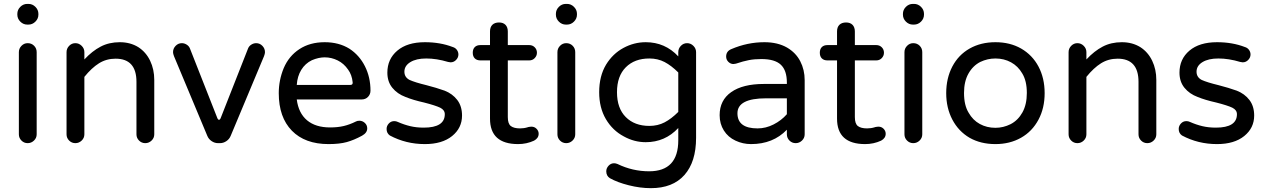

<svg xmlns="http://www.w3.org/2000/svg" viewBox="-20 -724 6456 979"><path d="M68.4 -649.4V-653.3Q68.4 -673.8 83.5 -689Q98.6 -704.1 119.1 -704.1H125Q145.5 -704.1 160.6 -689Q175.8 -673.8 175.8 -653.3V-649.4Q175.8 -628.9 160.6 -613.8Q145.5 -598.6 125 -598.6H119.1Q98.6 -598.6 83.5 -613.8Q68.4 -628.9 68.4 -649.4ZM76.2 -39.1V-458Q76.2 -476.6 89.4 -490.2Q102.5 -503.9 121.1 -503.9Q140.6 -503.9 153.8 -490.7Q167 -477.5 167 -458V-39.1Q167 -20.5 153.3 -7.3Q139.6 5.9 121.1 5.9Q102.5 5.9 89.4 -7.3Q76.2 -20.5 76.2 -39.1Z M319.3 -39.1V-458Q319.3 -476.6 332.5 -490.2Q345.7 -503.9 364.3 -503.9Q382.8 -503.9 396.5 -490.2Q410.2 -476.6 410.2 -458V-420.9Q450.2 -463.9 493.2 -486.3Q536.1 -508.8 590.8 -508.8Q644.5 -508.8 685.5 -483.4Q724.6 -458 745.6 -414.1Q766.6 -370.1 766.6 -316.4V-39.1Q766.6 -20.5 752.9 -7.3Q739.3 5.9 720.7 5.9Q702.1 5.9 689 -7.3Q675.8 -20.5 675.8 -39.1V-306.6Q675.8 -424.8 569.3 -424.8Q522.5 -424.8 484.9 -401.4Q447.3 -377.9 410.2 -332V-39.1Q410.2 -20.5 396.5 -7.3Q382.8 5.9 364.3 5.9Q345.7 5.9 332.5 -7.3Q319.3 -20.5 319.3 -39.1Z M1037.1 -31.2 867.2 -437.5Q862.3 -450.2 862.3 -458Q862.3 -476.6 875.5 -490.2Q888.7 -503.9 907.2 -503.9Q919.9 -503.9 931.6 -496.6Q943.4 -489.3 948.2 -477.5L1088.9 -120.1Q1091.8 -113.3 1096.7 -113.3Q1101.6 -113.3 1104.5 -120.1L1245.1 -477.5Q1250 -489.3 1261.7 -496.6Q1273.4 -503.9 1286.1 -503.9Q1304.7 -503.9 1317.9 -490.2Q1331.1 -476.6 1331.1 -458Q1331.1 -450.2 1326.2 -437.5L1156.2 -31.2Q1149.4 -14.6 1134.3 -4.4Q1119.1 5.9 1101.6 5.9H1091.8Q1074.2 5.9 1059.1 -4.4Q1043.9 -14.6 1037.1 -31.2Z M1401.4 -249Q1401.4 -315.4 1426.8 -377Q1453.1 -438.5 1506.8 -473.6Q1560.5 -508.8 1635.7 -508.8Q1708 -508.8 1761.7 -475.6Q1812.5 -442.4 1840.8 -386.2Q1869.1 -330.1 1869.1 -261.7Q1869.1 -243.2 1856.4 -230Q1843.8 -216.8 1823.2 -216.8H1493.2Q1502 -147.5 1545.4 -110.8Q1588.9 -74.2 1663.1 -74.2Q1702.1 -74.2 1732.9 -81.5Q1763.7 -88.9 1794.9 -104.5Q1801.8 -108.4 1812.5 -108.4Q1828.1 -108.4 1840.3 -97.2Q1852.5 -85.9 1852.5 -69.3Q1852.5 -46.9 1826.2 -32.2Q1785.2 -9.8 1748 0.5Q1710.9 10.7 1655.3 10.7Q1535.2 10.7 1468.3 -57.6Q1401.4 -126 1401.4 -249ZM1778.3 -303.7Q1774.4 -342.8 1754.9 -369.1Q1733.4 -400.4 1701.7 -416Q1669.9 -431.6 1635.7 -431.6Q1604.5 -431.6 1570.3 -417Q1536.1 -400.4 1516.1 -367.7Q1496.1 -335 1493.2 -291H1766.6Q1779.3 -291 1778.3 -303.7Z M1967.8 -33.2Q1951.2 -44.9 1951.2 -66.4Q1951.2 -82 1962.4 -94.2Q1973.6 -106.4 1990.2 -106.4Q2000 -106.4 2007.8 -102.5Q2041 -87.9 2072.3 -80.6Q2103.5 -73.2 2140.6 -73.2Q2248 -73.2 2248 -141.6Q2248 -163.1 2224.6 -174.8Q2200.2 -186.5 2142.6 -201.2Q2085.9 -213.9 2047.9 -229.5Q2005.9 -245.1 1980.5 -276.4Q1955.1 -307.6 1955.1 -353.5Q1955.1 -422.9 2005.9 -465.8Q2056.6 -508.8 2146.5 -508.8Q2224.6 -508.8 2288.1 -484.4Q2301.8 -480.5 2309.6 -469.7Q2317.4 -459 2317.4 -446.3Q2317.4 -430.7 2305.7 -418.5Q2293.9 -406.2 2277.3 -406.2L2264.6 -408.2Q2206.1 -425.8 2153.3 -425.8Q2102.5 -425.8 2072.3 -407.2Q2042 -388.7 2042 -358.4Q2042 -330.1 2068.4 -316.4Q2096.7 -303.7 2153.3 -290Q2206.1 -276.4 2247.1 -261.7Q2287.1 -246.1 2311.5 -214.4Q2335.9 -182.6 2335.9 -134.8Q2335.9 -71.3 2285.2 -30.3Q2234.4 10.7 2146.5 10.7Q2049.8 10.7 1967.8 -33.2Z M2726.6 -42Q2726.6 -19.5 2703.1 -6.8Q2665 10.7 2622.1 10.7Q2478.5 10.7 2478.5 -119.1V-416H2429.7Q2411.1 -416 2400.9 -426.3Q2390.6 -436.5 2390.6 -455.1Q2390.6 -473.6 2400.9 -483.9Q2411.1 -494.1 2429.7 -494.1H2478.5V-563.5Q2478.5 -585.9 2490.7 -597.7Q2502.9 -609.4 2524.4 -609.4Q2545.9 -609.4 2557.6 -597.2Q2569.3 -585 2569.3 -563.5V-494.1H2678.7Q2695.3 -494.1 2706.5 -482.9Q2717.8 -471.7 2717.8 -455.1Q2717.8 -439.5 2706.5 -427.7Q2695.3 -416 2678.7 -416H2569.3V-127Q2569.3 -92.8 2585 -81.1Q2600.6 -69.3 2631.8 -69.3Q2652.3 -69.3 2670.9 -75.2Q2672.9 -75.2 2673.8 -76.2Q2683.6 -78.1 2690.4 -78.1Q2705.1 -78.1 2715.8 -67.4Q2726.6 -56.6 2726.6 -42Z M2814.5 -649.4V-653.3Q2814.5 -673.8 2829.6 -689Q2844.7 -704.1 2865.2 -704.1H2871.1Q2891.6 -704.1 2906.7 -689Q2921.9 -673.8 2921.9 -653.3V-649.4Q2921.9 -628.9 2906.7 -613.8Q2891.6 -598.6 2871.1 -598.6H2865.2Q2844.7 -598.6 2829.6 -613.8Q2814.5 -628.9 2814.5 -649.4ZM2822.3 -39.1V-458Q2822.3 -476.6 2835.4 -490.2Q2848.6 -503.9 2867.2 -503.9Q2886.7 -503.9 2899.9 -490.7Q2913.1 -477.5 2913.1 -458V-39.1Q2913.1 -20.5 2899.4 -7.3Q2885.7 5.9 2867.2 5.9Q2848.6 5.9 2835.4 -7.3Q2822.3 -20.5 2822.3 -39.1Z M3089.8 184.6Q3071.3 172.9 3071.3 149.4Q3071.3 133.8 3083 121.1Q3094.7 108.4 3111.3 108.4Q3119.1 108.4 3128.9 112.3Q3205.1 149.4 3290 149.4Q3438.5 149.4 3438.5 -8.8V-71.3Q3371.1 1 3272.5 1Q3213.9 1 3161.1 -28.3Q3103.5 -58.6 3069.3 -116.7Q3035.2 -174.8 3035.2 -253.9Q3035.2 -335.9 3070.3 -394.5Q3104.5 -450.2 3158.7 -479.5Q3212.9 -508.8 3272.5 -508.8Q3371.1 -508.8 3438.5 -436.5V-458Q3438.5 -476.6 3451.7 -490.2Q3464.8 -503.9 3483.4 -503.9Q3502 -503.9 3515.6 -490.2Q3529.3 -476.6 3529.3 -458V-21.5Q3529.3 101.6 3469.7 168.5Q3410.2 235.4 3298.8 235.4Q3244.1 235.4 3186 220.7Q3127.9 206.1 3089.8 184.6ZM3438.5 -153.3V-354.5Q3403.3 -389.6 3368.7 -407.7Q3334 -425.8 3291 -425.8Q3215.8 -425.8 3170.9 -380.9Q3126 -335.9 3126 -253.9Q3126 -171.9 3170.9 -127Q3215.8 -82 3291 -82Q3334 -82 3368.7 -100.1Q3403.3 -118.2 3438.5 -153.3Z M3730.5 -6.8Q3692.4 -24.4 3670.9 -58.6Q3649.4 -92.8 3649.4 -136.7Q3649.4 -212.9 3708.5 -254.4Q3767.6 -295.9 3875 -295.9H3992.2V-302.7Q3992.2 -365.2 3961.4 -394Q3930.7 -422.9 3862.3 -422.9Q3827.1 -422.9 3798.8 -417.5Q3770.5 -412.1 3732.4 -399.4L3719.7 -397.5Q3705.1 -397.5 3693.8 -408.7Q3682.6 -419.9 3682.6 -435.5Q3682.6 -462.9 3709 -473.6Q3791 -508.8 3877.9 -508.8Q3945.3 -508.8 3993.2 -481.4Q4038.1 -455.1 4060.5 -411.6Q4083 -368.2 4083 -315.4V-39.1Q4083 -20.5 4069.3 -7.3Q4055.7 5.9 4037.1 5.9Q4018.6 5.9 4005.4 -7.3Q3992.2 -20.5 3992.2 -39.1V-62.5Q3921.9 10.7 3809.6 10.7Q3767.6 10.7 3730.5 -6.8ZM3992.2 -141.6V-222.7H3886.7Q3740.2 -222.7 3740.2 -146.5Q3740.2 -69.3 3842.8 -69.3Q3884.8 -69.3 3924.3 -89.4Q3963.9 -109.4 3992.2 -141.6Z M4496.1 -42Q4496.1 -19.5 4472.7 -6.8Q4434.6 10.7 4391.6 10.7Q4248 10.7 4248 -119.1V-416H4199.2Q4180.7 -416 4170.4 -426.3Q4160.2 -436.5 4160.2 -455.1Q4160.2 -473.6 4170.4 -483.9Q4180.7 -494.1 4199.2 -494.1H4248V-563.5Q4248 -585.9 4260.3 -597.7Q4272.5 -609.4 4293.9 -609.4Q4315.4 -609.4 4327.1 -597.2Q4338.9 -585 4338.9 -563.5V-494.1H4448.2Q4464.8 -494.1 4476.1 -482.9Q4487.3 -471.7 4487.3 -455.1Q4487.3 -439.5 4476.1 -427.7Q4464.8 -416 4448.2 -416H4338.9V-127Q4338.9 -92.8 4354.5 -81.1Q4370.1 -69.3 4401.4 -69.3Q4421.9 -69.3 4440.4 -75.2Q4442.4 -75.2 4443.4 -76.2Q4453.1 -78.1 4460 -78.1Q4474.6 -78.1 4485.4 -67.4Q4496.1 -56.6 4496.1 -42Z M4584 -649.4V-653.3Q4584 -673.8 4599.1 -689Q4614.3 -704.1 4634.8 -704.1H4640.6Q4661.1 -704.1 4676.3 -689Q4691.4 -673.8 4691.4 -653.3V-649.4Q4691.4 -628.9 4676.3 -613.8Q4661.1 -598.6 4640.6 -598.6H4634.8Q4614.3 -598.6 4599.1 -613.8Q4584 -628.9 4584 -649.4ZM4591.8 -39.1V-458Q4591.8 -476.6 4605 -490.2Q4618.2 -503.9 4636.7 -503.9Q4656.2 -503.9 4669.4 -490.7Q4682.6 -477.5 4682.6 -458V-39.1Q4682.6 -20.5 4668.9 -7.3Q4655.3 5.9 4636.7 5.9Q4618.2 5.9 4605 -7.3Q4591.8 -20.5 4591.8 -39.1Z M4923.8 -21.5Q4867.2 -54.7 4835.9 -114.3Q4804.7 -173.8 4804.7 -249Q4804.7 -325.2 4835.9 -384.8Q4867.2 -444.3 4924.3 -476.6Q4981.4 -508.8 5055.7 -508.8Q5129.9 -508.8 5186.5 -476.6Q5244.1 -443.4 5275.4 -384.3Q5306.6 -325.2 5306.6 -249Q5306.6 -172.9 5275.4 -114.3Q5243.2 -53.7 5186 -21.5Q5128.9 10.7 5055.7 10.7Q4980.5 10.7 4923.8 -21.5ZM5132.8 -90.8Q5170.9 -110.4 5193.4 -150.9Q5215.8 -191.4 5215.8 -250Q5215.8 -311.5 5192.4 -349.6Q5170.9 -386.7 5135.3 -406.2Q5099.6 -425.8 5055.7 -425.8Q5015.6 -425.8 4978.5 -408.2Q4940.4 -388.7 4918 -348.6Q4895.5 -308.6 4895.5 -250Q4895.5 -187.5 4918.9 -149.4Q4940.4 -111.3 4976.1 -91.8Q5011.7 -72.3 5055.7 -72.3Q5095.7 -72.3 5132.8 -90.8Z M5428.7 -39.1V-458Q5428.7 -476.6 5441.9 -490.2Q5455.1 -503.9 5473.6 -503.9Q5492.2 -503.9 5505.9 -490.2Q5519.5 -476.6 5519.5 -458V-420.9Q5559.6 -463.9 5602.5 -486.3Q5645.5 -508.8 5700.2 -508.8Q5753.9 -508.8 5794.9 -483.4Q5834 -458 5855 -414.1Q5876 -370.1 5876 -316.4V-39.1Q5876 -20.5 5862.3 -7.3Q5848.6 5.9 5830.1 5.9Q5811.5 5.9 5798.3 -7.3Q5785.2 -20.5 5785.2 -39.1V-306.6Q5785.2 -424.8 5678.7 -424.8Q5631.8 -424.8 5594.2 -401.4Q5556.6 -377.9 5519.5 -332V-39.1Q5519.5 -20.5 5505.9 -7.3Q5492.2 5.9 5473.6 5.9Q5455.1 5.9 5441.9 -7.3Q5428.7 -20.5 5428.7 -39.1Z M6006.8 -33.2Q5990.2 -44.9 5990.2 -66.4Q5990.2 -82 6001.5 -94.2Q6012.7 -106.4 6029.3 -106.4Q6039.1 -106.4 6046.9 -102.5Q6080.1 -87.9 6111.3 -80.6Q6142.6 -73.2 6179.7 -73.2Q6287.1 -73.2 6287.1 -141.6Q6287.1 -163.1 6263.7 -174.8Q6239.3 -186.5 6181.6 -201.2Q6125 -213.9 6086.9 -229.5Q6044.9 -245.1 6019.5 -276.4Q5994.1 -307.6 5994.1 -353.5Q5994.1 -422.9 6044.9 -465.8Q6095.7 -508.8 6185.5 -508.8Q6263.7 -508.8 6327.1 -484.4Q6340.8 -480.5 6348.6 -469.7Q6356.4 -459 6356.4 -446.3Q6356.4 -430.7 6344.7 -418.5Q6333 -406.2 6316.4 -406.2L6303.7 -408.2Q6245.1 -425.8 6192.4 -425.8Q6141.6 -425.8 6111.3 -407.2Q6081.1 -388.7 6081.1 -358.4Q6081.1 -330.1 6107.4 -316.4Q6135.7 -303.7 6192.4 -290Q6245.1 -276.4 6286.1 -261.7Q6326.2 -246.1 6350.6 -214.4Q6375 -182.6 6375 -134.8Q6375 -71.3 6324.2 -30.3Q6273.4 10.7 6185.5 10.7Q6088.9 10.7 6006.8 -33.2Z"/></svg>

Font: KTXP_ComRound
Style: Medium
Weight: 500
Version: Version 1.01;May 16, 2022;FontCreator 13.0.0.2683 64-bit